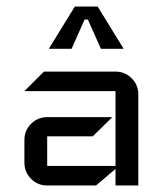

<svg xmlns="http://www.w3.org/2000/svg" viewBox="-20 -570 515 590"><path d="M405 0H335V-51L275 0H125Q96 0 75.5 -20.5Q55 -41 55 -70V-140Q55 -169 75.5 -189.5Q96 -210 125 -210H325L265 -151H125V-60H335V-290H55L115 -350H335Q364 -350 384.5 -329.5Q405 -309 405 -280ZM360 -420H290L250 -510H240L200 -420H130L210 -550H280Z"/></svg>

Font: Iceland
Style: Regular
Weight: 400
Designer: Cyreal (www.cyreal.org)
Foundry: Cyreal (www.cyreal.org)
Version: Version 1.001